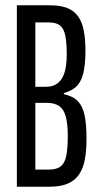

<svg xmlns="http://www.w3.org/2000/svg" viewBox="-20 -708 377 728"><path d="M44 0V-688H169Q219 -688 248.5 -671Q278 -654 291 -616.5Q304 -579 304 -517Q304 -462 295.5 -429Q287 -396 269 -379.5Q251 -363 222 -355V-351Q258 -343 276 -323.5Q294 -304 301 -270Q308 -236 308 -182Q308 -138 302 -104.5Q296 -71 280.5 -47.5Q265 -24 237.5 -12Q210 0 166 0ZM114 -65H165Q195 -65 210.5 -77.5Q226 -90 231.5 -118Q237 -146 237 -192Q237 -240 229 -267.5Q221 -295 203.5 -306.5Q186 -318 157 -318H114ZM114 -379H156Q180 -379 197.5 -391.5Q215 -404 224 -431Q233 -458 233 -501Q233 -547 227.5 -573.5Q222 -600 207.5 -611.5Q193 -623 164 -623H114Z"/></svg>

Font: Saira UltraCondensed Medium
Style: Regular
Weight: 500
Width: 1
Designer: Hector Gatti with collaboration of the Omnibus-Type team
Foundry: Omnibus-Type
Version: Version 1.101